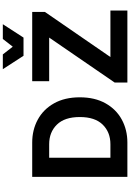

<svg xmlns="http://www.w3.org/2000/svg" viewBox="204 -1148 943 1392"><g transform="rotate(-90 676.0 -451.5)"><path d="M90 0V-690H339Q431 -690 505.5 -649.5Q580 -609 623.5 -531.5Q667 -454 667 -345Q667 -236 623.5 -158.5Q580 -81 505.5 -40.5Q431 0 339 0ZM229 -123H327Q414 -123 469 -179Q524 -235 524 -345Q524 -455 469 -511Q414 -567 327 -567H229ZM774 -92 1100 -567H784V-690H1286V-598L959 -123H1296V0H774ZM1197 -903 1100 -753H968L871 -903H978L1034 -831L1090 -903Z"/></g></svg>

Font: Radio Canada SemiBold
Style: Regular
Weight: 600
Designer: Charles Daoud, Etienne Aubert Bonn, Alexandre Saumier Demers, Jacques Le Bailly
Foundry: Radio-Canada
Version: Version 2.104; ttfautohint (v1.8.4.7-5d5b);gftools[0.9.28.de